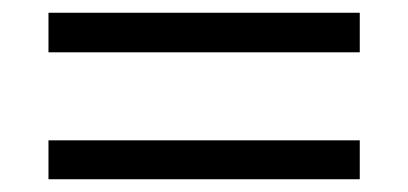

<svg xmlns="http://www.w3.org/2000/svg" viewBox="-20 -438 640 301"><path d="M56 -356V-418H544V-356ZM56 -157V-218H544V-157Z"/></svg>

Font: Nunito Sans
Style: Regular
Weight: 400
Designer: Vernon Adams
Foundry: Vernon Adams
Version: Version 3.101; ttfautohint (v1.8.4.7-5d5b);gftools[0.9.27]